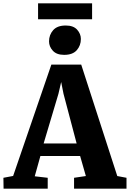

<svg xmlns="http://www.w3.org/2000/svg" viewBox="-38 -1135 780 1155"><path d="M41 -76.5 271 -746.5H450.5L667.5 -76L723 -65.5V0H407.5V-65.5L478.5 -76L444 -196.5H205L171 -74.5L249 -65.5V0H-16.5L-17.5 -65.5ZM423 -272 344 -571 330 -641.5 313.5 -570.5 224.5 -272ZM347.5 -805Q302.5 -805 279.8 -830Q257 -855 257 -886Q257 -925.5 281.8 -953.5Q306.5 -981.5 357 -981.5H358Q403.5 -981.5 426 -956.5Q448.5 -931.5 448.5 -900.5Q448.5 -861 423.8 -833Q399 -805 348.5 -805ZM516 -1115V-1019H191V-1115Z"/></svg>

Font: Merriweather 20pt Black
Style: Regular
Weight: 900
Version: Version 2.100